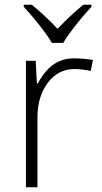

<svg xmlns="http://www.w3.org/2000/svg" viewBox="-20 -786 429 806"><path d="M370.1 -534.2 360.8 -487.8Q327.6 -496.1 292 -496.1Q224.1 -496.1 180.7 -438.5Q137.2 -380.9 137.2 -293V0H88.9V-530.8H129.9L134.8 -435.1H138.2Q170.9 -494.1 208 -517.6Q245.1 -541 288.1 -541Q331.1 -541 370.1 -534.2ZM79.6 -766.1H113.8Q169.4 -720.2 221.7 -665Q274.4 -720.7 329.6 -766.1H363.8V-757.8Q280.8 -666 245.6 -606H197.8Q160.6 -668.5 79.6 -757.8Z"/></svg>

Font: OpenSans-Light
Style: Regular
Weight: 300
Foundry: Ascender Corporation
Version: Version 1.10